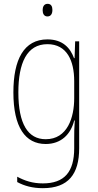

<svg xmlns="http://www.w3.org/2000/svg" viewBox="-20 -743 510 1004"><path d="M229 -723C209 -723 203 -706 203 -690C203 -672 210 -657 228 -657C246 -657 254 -671 254 -691C254 -707 249 -723 229 -723ZM228 -537C105 -537 50 -432 50 -260C50 -78 112 10 219 10C299 10 350 -40 368 -113H371C368 -72 368 -47 368 -14V32C368 156 317 216 204 216C150 216 109 202 70 181V209C107 229 150 241 204 241C338 241 394 167 394 32V-527H373L370 -439H367C348 -491 309 -537 228 -537ZM228 -512C331 -512 368 -424 368 -319V-229C368 -129 333 -15 219 -15C126 -15 76 -95 76 -260C76 -413 120 -512 228 -512Z"/></svg>

Font: Noto Sans Gujarati UI Condensed Thin
Style: Regular
Weight: 100
Width: 3
Designer: Jelle Bosma - Monotype Design Team, Universal Thirst
Foundry: Monotype Imaging Inc.
Version: Version 2.106